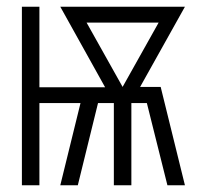

<svg xmlns="http://www.w3.org/2000/svg" viewBox="-20 -550 590 570"><path d="M45 0V-530H97V-291H292L159 -530H529L396 -292H457L529 0H477L416 -244H370V0H318V-244H271L211 0H159L219 -244H97V0ZM344 -292 451 -483H237Z"/></svg>

Font: Lode Dark Term
Style: Regular
Weight: 400
Monospace: yes
Designer: Belleve Invis
Foundry: Belleve Invis
Version: Version 29.2.0